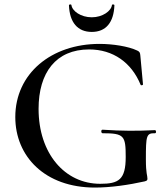

<svg xmlns="http://www.w3.org/2000/svg" viewBox="-20 -834 758 866"><path d="M394 -690C458 -690 493 -733 496 -810C496 -815 486 -815 485 -812C482 -784 442 -756 394 -756C345 -756 305 -784 302 -812C301 -815 291 -815 291 -810C294 -733 330 -690 394 -690ZM408 12C480 12 561 0 633 -16C642 -19 645 -20 645 -28C645 -44 638 -49 638 -116C638 -222 640 -234 679 -233C686 -233 685 -247 679 -247C598 -243 532 -243 442 -249C435 -249 435 -233 443 -233C540 -233 547 -222 547 -126C547 -23 515 -5 432 -5C272 -5 154 -142 154 -343C154 -506 232 -611 382 -611C490 -611 573 -552 614 -452C616 -447 625 -450 625 -453L613 -583C612 -596 610 -601 599 -606C559 -625 489 -636 429 -636C211 -636 49 -502 49 -306C49 -129 182 12 408 12Z"/></svg>

Font: Cormorant SC Semi
Style: Regular
Weight: 600
Designer: Christian Thalmann (Catharsis Fonts)
Version: Version 1.000;PS 001.000;hotconv 1.0.70;makeotf.lib2.5.58329